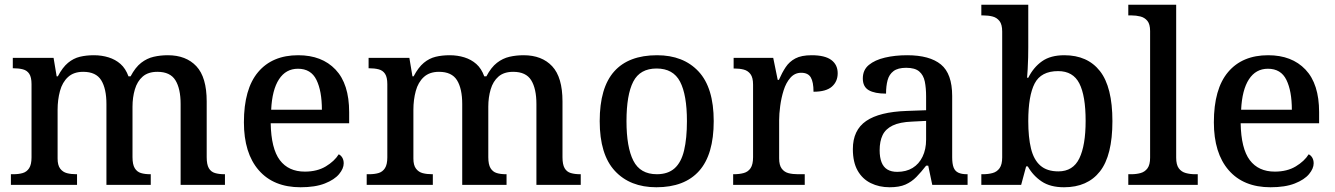

<svg xmlns="http://www.w3.org/2000/svg" viewBox="-20 -780 5633 810"><path d="M26 0V-45H36Q59 -45 76 -50Q93 -55 103 -70.5Q113 -86 113 -116V-425Q113 -454 103.5 -468.5Q94 -483 76.5 -487.5Q59 -492 37 -492H34V-536H206L219 -458H224Q244 -496 267 -515Q290 -534 317 -540.5Q344 -547 376 -547Q409 -547 438 -538Q467 -529 488.5 -510Q510 -491 522 -458H531Q551 -496 575.5 -515Q600 -534 628.5 -540.5Q657 -547 688 -547Q765 -547 808.5 -500.5Q852 -454 852 -352V-117Q852 -86 861 -70.5Q870 -55 887 -50Q904 -45 926 -45H929V0H742V-341Q742 -406 720 -441.5Q698 -477 644 -477Q605 -477 582 -457Q559 -437 549 -403Q539 -369 539 -330V-117Q539 -86 548.5 -70.5Q558 -55 574.5 -50Q591 -45 613 -45H616V0H429V-341Q429 -406 407 -441.5Q385 -477 331 -477Q291 -477 267 -455Q243 -433 233 -396Q223 -359 223 -317V-111Q223 -83 234 -68.5Q245 -54 262.5 -49.5Q280 -45 302 -45H305V0Z M1248 10Q1134 10 1071.5 -62Q1009 -134 1009 -264Q1009 -405 1069 -476Q1129 -547 1238 -547Q1338 -547 1395.5 -486.5Q1453 -426 1453 -307V-260H1122Q1124 -153 1160.5 -104.5Q1197 -56 1266 -56Q1318 -56 1354.5 -78Q1391 -100 1409 -129Q1418 -125 1424 -115Q1430 -105 1430 -91Q1430 -69 1410.5 -45.5Q1391 -22 1350.5 -6Q1310 10 1248 10ZM1338 -317Q1338 -396 1315 -443Q1292 -490 1237 -490Q1186 -490 1157 -445.5Q1128 -401 1124 -317Z M1527 0V-45H1537Q1560 -45 1577 -50Q1594 -55 1604 -70.5Q1614 -86 1614 -116V-425Q1614 -454 1604.5 -468.5Q1595 -483 1577.5 -487.5Q1560 -492 1538 -492H1535V-536H1707L1720 -458H1725Q1745 -496 1768 -515Q1791 -534 1818 -540.5Q1845 -547 1877 -547Q1910 -547 1939 -538Q1968 -529 1989.5 -510Q2011 -491 2023 -458H2032Q2052 -496 2076.5 -515Q2101 -534 2129.5 -540.5Q2158 -547 2189 -547Q2266 -547 2309.5 -500.5Q2353 -454 2353 -352V-117Q2353 -86 2362 -70.5Q2371 -55 2388 -50Q2405 -45 2427 -45H2430V0H2243V-341Q2243 -406 2221 -441.5Q2199 -477 2145 -477Q2106 -477 2083 -457Q2060 -437 2050 -403Q2040 -369 2040 -330V-117Q2040 -86 2049.5 -70.5Q2059 -55 2075.5 -50Q2092 -45 2114 -45H2117V0H1930V-341Q1930 -406 1908 -441.5Q1886 -477 1832 -477Q1792 -477 1768 -455Q1744 -433 1734 -396Q1724 -359 1724 -317V-111Q1724 -83 1735 -68.5Q1746 -54 1763.5 -49.5Q1781 -45 1803 -45H1806V0Z M2749 10Q2638 10 2574 -59Q2510 -128 2510 -269Q2510 -410 2571 -478.5Q2632 -547 2752 -547Q2863 -547 2927 -478.5Q2991 -410 2991 -269Q2991 -128 2929.5 -59Q2868 10 2749 10ZM2751 -45Q2798 -45 2826 -70Q2854 -95 2866 -145.5Q2878 -196 2878 -269Q2878 -380 2849 -435.5Q2820 -491 2750 -491Q2680 -491 2651.5 -435.5Q2623 -380 2623 -269Q2623 -159 2652 -102Q2681 -45 2751 -45Z M3073 0V-45H3076Q3099 -45 3117.5 -50Q3136 -55 3146.5 -70.5Q3157 -86 3157 -117V-423Q3157 -453 3146 -467.5Q3135 -482 3117.5 -486.5Q3100 -491 3078 -491H3075V-536H3242L3261 -443H3266Q3279 -473 3294.5 -496.5Q3310 -520 3335.5 -533.5Q3361 -547 3404 -547Q3460 -547 3487 -527Q3514 -507 3514 -471Q3514 -436 3489.5 -414.5Q3465 -393 3412 -393Q3412 -434 3400.5 -453.5Q3389 -473 3360 -473Q3333 -473 3314.5 -452Q3296 -431 3286 -399Q3276 -367 3271.5 -333Q3267 -299 3267 -273V-112Q3267 -83 3278 -68.5Q3289 -54 3306.5 -49.5Q3324 -45 3346 -45H3375V0Z M3733 10Q3689 10 3653.5 -7.5Q3618 -25 3598 -60.5Q3578 -96 3578 -151Q3578 -231 3634 -269.5Q3690 -308 3805 -312L3887 -315V-373Q3887 -409 3881.5 -436Q3876 -463 3858 -478.5Q3840 -494 3803 -494Q3768 -494 3749.5 -480Q3731 -466 3724.5 -441.5Q3718 -417 3718 -385Q3670 -385 3645 -399.5Q3620 -414 3620 -449Q3620 -485 3645.5 -506Q3671 -527 3713.5 -537Q3756 -547 3807 -547Q3902 -547 3949.5 -508Q3997 -469 3997 -375V-117Q3997 -89 4003 -73.5Q4009 -58 4023 -51.5Q4037 -45 4059 -45H4062V0H3913L3896 -81H3887Q3866 -54 3846 -33.5Q3826 -13 3800 -1.5Q3774 10 3733 10ZM3765 -55Q3803 -55 3830 -71.5Q3857 -88 3872 -119Q3887 -150 3887 -191V-270L3828 -267Q3776 -265 3746 -250.5Q3716 -236 3703.5 -210Q3691 -184 3691 -146Q3691 -116 3699 -95.5Q3707 -75 3723.5 -65Q3740 -55 3765 -55Z M4469 10Q4411 10 4374.5 -14.5Q4338 -39 4316 -78H4309L4288 0H4120V-45H4127Q4149 -45 4167.5 -50Q4186 -55 4197 -70.5Q4208 -86 4208 -116V-647Q4208 -677 4196.5 -691.5Q4185 -706 4167 -710.5Q4149 -715 4127 -715H4120V-760H4318V-580Q4318 -563 4317.5 -537.5Q4317 -512 4315.5 -488Q4314 -464 4313 -452H4318Q4340 -496 4376 -521.5Q4412 -547 4470 -547Q4568 -547 4620.5 -480Q4673 -413 4673 -269Q4673 -124 4620.5 -57Q4568 10 4469 10ZM4445 -57Q4507 -57 4533.5 -112Q4560 -167 4560 -270Q4560 -376 4533.5 -428Q4507 -480 4444 -480Q4372 -480 4345 -428Q4318 -376 4318 -269Q4318 -201 4329.5 -153.5Q4341 -106 4369 -81.5Q4397 -57 4445 -57Z M4740 0V-45H4753Q4774 -45 4792 -50Q4810 -55 4821 -70Q4832 -85 4832 -115V-649Q4832 -678 4820.5 -692Q4809 -706 4791 -710.5Q4773 -715 4753 -715H4740V-760H4942V-115Q4942 -85 4953 -70Q4964 -55 4982.5 -50Q5001 -45 5021 -45H5033V0Z M5340 10Q5226 10 5163.5 -62Q5101 -134 5101 -264Q5101 -405 5161 -476Q5221 -547 5330 -547Q5430 -547 5487.5 -486.5Q5545 -426 5545 -307V-260H5214Q5216 -153 5252.5 -104.5Q5289 -56 5358 -56Q5410 -56 5446.5 -78Q5483 -100 5501 -129Q5510 -125 5516 -115Q5522 -105 5522 -91Q5522 -69 5502.5 -45.5Q5483 -22 5442.5 -6Q5402 10 5340 10ZM5430 -317Q5430 -396 5407 -443Q5384 -490 5329 -490Q5278 -490 5249 -445.5Q5220 -401 5216 -317Z"/></svg>

Font: Noto Serif Kannada Medium
Style: Regular
Weight: 500
Version: Version 2.003